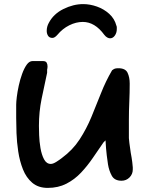

<svg xmlns="http://www.w3.org/2000/svg" viewBox="-20 -967 728 937"><path d="M386 -947Q419 -947 453 -935Q487 -923 513 -899.5Q539 -876 548 -842Q550 -838 550 -833.5Q550 -829 550 -825Q550 -807 540.5 -793.5Q531 -780 517 -780Q511 -780 503.5 -784Q496 -788 489 -797Q443 -860 384 -860Q351 -860 318 -843.5Q285 -827 260 -797Q253 -789 247 -785.5Q241 -782 236 -782Q221 -782 214.5 -792.5Q208 -803 208 -816Q208 -837 218 -855Q241 -899 289.5 -923Q338 -947 386 -947ZM213 -50Q167 -50 137.5 -75Q108 -100 92 -140.5Q76 -181 69 -227.5Q62 -274 60.5 -317.5Q59 -361 59 -392V-456Q59 -469 62 -494Q65 -519 71.5 -549Q78 -579 88 -606.5Q98 -634 110.5 -651.5Q123 -669 139 -669H189Q203 -669 207.5 -661.5Q212 -654 212 -643Q212 -639 211.5 -635Q211 -631 210 -627V-612Q196 -548 183 -484.5Q170 -421 170 -353Q170 -338 171 -307.5Q172 -277 177.5 -244.5Q183 -212 195 -189.5Q207 -167 228 -167Q239 -167 255.5 -177.5Q272 -188 282 -196Q335 -235 368.5 -286.5Q402 -338 426 -396Q450 -454 473 -512.5Q496 -571 527 -624Q535 -630 540.5 -632Q546 -634 558 -634Q592 -634 602.5 -612Q613 -590 613 -559Q613 -514 611 -470Q609 -426 609 -382V-293Q609 -289 611.5 -268.5Q614 -248 618 -222Q623 -196 625.5 -175.5Q628 -155 628 -150V-140Q628 -117 612 -101Q596 -85 573 -85Q539 -85 525.5 -109.5Q512 -134 507 -165Q505 -176 501 -209Q497 -242 495 -282L485 -272Q460 -236 433.5 -197Q407 -158 375.5 -124.5Q344 -91 304 -70.5Q264 -50 213 -50Z"/></svg>

Font: Fuzzy Bubbles
Style: Bold
Weight: 700
Designer: Robert E. Leuschke
Foundry: Robert E. Leuschke
Version: Version 1.010; ttfautohint (v1.8.3)